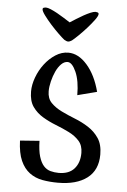

<svg xmlns="http://www.w3.org/2000/svg" viewBox="-52 -746 528 799"><g transform="rotate(5 211.5 -346.0)"><path d="M48 0ZM149 -361Q149 -331 166.5 -313Q184 -295 210.5 -282Q237 -269 267.5 -257Q298 -245 324.5 -228Q351 -211 368.5 -185Q386 -159 386 -117Q386 -52 342 -18.5Q298 15 220 15Q186 15 155.5 9.5Q125 4 101.5 -13.5Q78 -31 64 -62.5Q50 -94 48 -146L129 -152Q130 -111 137.5 -86.5Q145 -62 157 -48.5Q169 -35 185.5 -30.5Q202 -26 220 -26Q263 -26 285 -51Q307 -76 307 -117Q307 -148 290 -167Q273 -186 247 -199Q221 -212 191.5 -223.5Q162 -235 136 -250.5Q110 -266 93 -290Q76 -314 76 -354Q76 -382 87.5 -413Q99 -444 118.5 -469.5Q138 -495 163.5 -511.5Q189 -528 217 -528Q259 -528 295.5 -486.5Q332 -445 350 -376L269 -355Q269 -415 252.5 -452Q236 -489 217 -489Q203 -489 190.5 -476.5Q178 -464 169 -444.5Q160 -425 154.5 -402.5Q149 -380 149 -361ZM107 -707Q115 -707 128 -701.5Q141 -696 155.5 -688Q170 -680 185 -670.5Q200 -661 211 -654Q222 -661 237 -670.5Q252 -680 266.5 -688Q281 -696 294 -701.5Q307 -707 315 -707Q318 -707 323 -705.5Q328 -704 328 -699Q328 -691 315.5 -674Q303 -657 286.5 -638.5Q270 -620 253 -603.5Q236 -587 227 -580Q218 -574 211 -574Q205 -574 195 -580Q186 -587 169 -603.5Q152 -620 135.5 -638.5Q119 -657 106.5 -674Q94 -691 94 -699Q94 -704 99 -705.5Q104 -707 107 -707Z"/></g></svg>

Font: Combo
Style: Regular
Weight: 400
Designer: Eduardo Rodriguez Tunni
Foundry: Eduardo Rodriguez Tunni
Version: Version 1.001